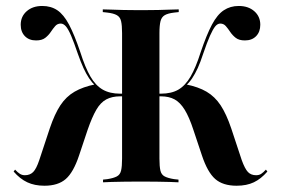

<svg xmlns="http://www.w3.org/2000/svg" viewBox="-20 -602 928 634"><path d="M126.6 11.3Q94.4 11.3 70.2 0Q46 -11.3 25 -35.5L29.8 -41.9Q38.7 -32.3 46 -27.8Q53.2 -23.4 62.1 -23.4Q79 -23.4 89.5 -33.9Q100 -44.4 109.7 -73.4L144.4 -178.2Q160.5 -225.8 179.4 -254.4Q198.4 -283.1 226.2 -299.2Q254 -315.3 294.4 -323.4L295.2 -318.5Q283.9 -329 274.2 -343.5Q264.5 -358.1 255.6 -377.4Q246.8 -396.8 237.1 -424.2Q224.2 -462.1 214.9 -483.9Q205.6 -505.6 197.6 -514.9Q189.5 -524.2 180.6 -524.2Q169.4 -524.2 162.1 -515.7Q154.8 -507.3 147.6 -496.4Q140.3 -485.5 129.4 -477Q118.5 -468.5 99.2 -468.5Q75.8 -468.5 62.1 -482.7Q48.4 -496.8 48.4 -520.2Q48.4 -547.6 68.1 -564.9Q87.9 -582.3 119.4 -582.3Q148.4 -582.3 169.4 -568.1Q190.3 -554 208.1 -520.6Q225.8 -487.1 245.2 -429.8Q261.3 -379 278.6 -349.2Q296 -319.4 319.4 -306Q342.7 -292.7 376.6 -292.7H398.4V-283.9H376.6Q350 -283.9 331 -273.8Q312.1 -263.7 298 -239.5Q283.9 -215.3 269.4 -173.4L241.1 -88.7Q222.6 -33.1 197.2 -10.9Q171.8 11.3 126.6 11.3ZM761.3 11.3Q716.1 11.3 690.7 -10.9Q665.3 -33.1 646.8 -88.7L618.5 -173.4Q604.8 -215.3 589.9 -239.5Q575 -263.7 556.5 -273.8Q537.9 -283.9 511.3 -283.9H489.5V-292.7H511.3Q546 -292.7 569 -306Q591.9 -319.4 609.3 -349.2Q626.6 -379 642.7 -429.8Q662.1 -487.1 679.8 -520.6Q697.6 -554 719 -568.1Q740.3 -582.3 768.5 -582.3Q800 -582.3 819.8 -564.9Q839.5 -547.6 839.5 -520.2Q839.5 -496.8 825.8 -482.7Q812.1 -468.5 788.7 -468.5Q769.4 -468.5 758.5 -477Q747.6 -485.5 740.3 -496.4Q733.1 -507.3 725.8 -515.7Q718.5 -524.2 707.3 -524.2Q698.4 -524.2 690.7 -514.9Q683.1 -505.6 673.4 -483.9Q663.7 -462.1 650.8 -424.2Q641.9 -396.8 633.1 -377.4Q624.2 -358.1 614.5 -343.5Q604.8 -329 592.7 -318.5L593.5 -323.4Q634.7 -315.3 662.1 -299.2Q689.5 -283.1 708.5 -254.4Q727.4 -225.8 743.5 -178.2L778.2 -73.4Q788.7 -44.4 798.8 -33.9Q808.9 -23.4 825.8 -23.4Q835.5 -23.4 842.3 -27.8Q849.2 -32.3 858.1 -41.9L862.9 -35.5Q841.9 -11.3 818.1 0Q794.4 11.3 761.3 11.3ZM433.9 -2.4Q409.7 -2.4 387.9 -2Q366.1 -1.6 348.8 -1.2Q331.5 -0.8 320.2 0V-8.9L334.7 -10.5Q354.8 -13.7 365.7 -19.4Q376.6 -25 379.8 -38.7Q383.1 -52.4 383.1 -78.2V-492.7Q383.1 -518.5 379.8 -532.3Q376.6 -546 365.7 -552Q354.8 -558.1 333.9 -560.5L319.4 -562.1V-571Q331.5 -571 348.8 -570.2Q366.1 -569.4 387.9 -569Q409.7 -568.5 434.7 -568.5H444.4H454.8Q480.6 -568.5 502 -569Q523.4 -569.4 541.1 -570.2Q558.9 -571 570.2 -571V-562.1L555.6 -560.5Q534.7 -558.1 524.2 -552Q513.7 -546 510.1 -532.3Q506.5 -518.5 506.5 -492.7V-78.2Q506.5 -52.4 509.7 -38.7Q512.9 -25 523.8 -19.4Q534.7 -13.7 554.8 -10.5L569.4 -8.9V0Q558.1 -0.8 540.7 -1.2Q523.4 -1.6 502 -2Q480.6 -2.4 455.6 -2.4H444.4Z"/></svg>

Font: Playfair 144pt SemiCondensed
Style: Bold
Weight: 700
Width: 4
Designer: Claus Eggers Sørensen
Foundry: Claus Eggers Sørensen
Version: Version 2.203